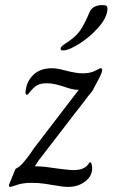

<svg xmlns="http://www.w3.org/2000/svg" viewBox="-20 -734 448 754"><path d="M16 -10 41 -71Q56 -78 68.5 -92Q81 -106 100 -132L112 -150L289 -381Q265 -381 230 -394Q215 -399 198 -403Q181 -407 165 -407Q138 -407 124.5 -398.5Q111 -390 95 -370Q90 -362 86 -362Q82 -362 80.5 -367Q79 -372 81 -379Q85 -415 111.5 -440.5Q138 -466 184 -466Q205 -466 241 -456Q281 -446 304 -446Q335 -446 353.5 -456Q372 -466 376 -466Q381 -466 381 -459Q381 -450 373 -434L343 -377Q322 -352 307 -331L275 -290L138 -112Q131 -104 126 -95Q121 -86 117 -82V-81Q140 -81 163.5 -78Q187 -75 207 -72Q251 -66 268 -66Q310 -66 326 -88Q327 -90 329.5 -93.5Q332 -97 334 -97Q337 -97 339.5 -90Q342 -83 342 -73Q342 -42 314 -21Q286 0 247 0Q228 0 189 -7Q185 -8 158.5 -12Q132 -16 105 -16Q70 -16 47 -8Q24 0 20 0Q13 0 16 -10ZM218 -543Q218 -548 223.5 -553Q229 -558 234.5 -561.5Q240 -565 243 -567Q278 -590 295 -614.5Q312 -639 333 -689Q346 -714 382 -714Q394 -714 398 -711Q402 -708 402 -699Q401 -666 367.5 -627.5Q334 -589 292 -562.5Q250 -536 228 -536Q222 -536 220 -537.5Q218 -539 218 -543Z"/></svg>

Font: Charm
Style: Regular
Weight: 400
Designer: Katatrad Aksorn Co.,Ltd.
Foundry: Cadson Demak Co.,Ltd.
Version: Version 1.001